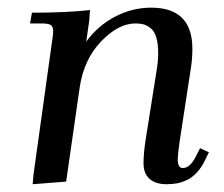

<svg xmlns="http://www.w3.org/2000/svg" viewBox="-20 -472 582 499"><path d="M58.1 -411.1 63 -439Q150.4 -439 213.9 -445.8L211.9 -418L204.1 -363.8Q234.9 -405.8 279.5 -429Q324.2 -452.1 373 -452.1Q480 -452.1 480 -345.2Q480 -320.3 476.1 -294.9L446.8 -104Q441.9 -68.8 441.9 -58.1Q441.9 -35.2 455.1 -35.2Q473.6 -35.2 488.8 -64.9L500 -86.9L522.9 -76.2L512.2 -54.2Q502.9 -35.6 491.2 -23.2Q479.5 -10.7 466.3 -4.4Q453.1 2 440.4 4.4Q427.7 6.8 413.1 6.8Q384.3 6.8 368.7 -7.1Q353 -21 353 -47.9Q353 -71.8 357.9 -105L387.2 -290Q391.1 -313 391.1 -334Q391.1 -358.9 386 -375.2Q380.9 -391.6 371.3 -398.9Q361.8 -406.2 353 -408.7Q344.2 -411.1 332 -411.1Q287.6 -411.1 242.7 -364.3Q197.8 -317.4 187 -244.1L151.9 0L64.9 6.8L66.9 -17.1L115.2 -363.8Q118.2 -380.9 118.2 -391.1Q118.2 -402.8 111.8 -407Q105.5 -411.1 87.9 -411.1Z"/></svg>

Font: Dihjauti S
Style: Bold Italic
Weight: 700
Italic angle: -9°
Designer: T. Christopher White
Version: Version 3.0.0